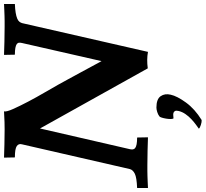

<svg xmlns="http://www.w3.org/2000/svg" viewBox="-84 -699 1023 955"><g transform="rotate(-90 427.5 -221.5)"><path d="M326 60Q335 53 348 49Q361 45 370 45Q412 45 426.5 66Q441 87 434 116Q427 148 395 192Q363 236 308 270Q299 271 283.5 266Q268 261 265 256Q272 251 285 241.5Q298 232 312 219Q326 206 337.5 189.5Q349 173 353 155Q356 143 352.5 137Q349 131 342.5 129.5Q336 128 328.5 129Q321 130 316 130Q313 126 313 115.5Q313 105 315 93Q317 81 320 71.5Q323 62 326 60ZM121 -713Q151 -712 187 -711Q223 -710 261 -710Q272 -710 297 -710.5Q322 -711 351 -713Q348 -701 363 -667.5Q378 -634 399.5 -593Q421 -552 445 -511Q469 -470 484 -443Q493 -427 509 -397.5Q525 -368 542.5 -336Q560 -304 576 -274Q592 -244 601 -228L691 -623Q693 -631 692.5 -638Q692 -645 686 -649.5Q680 -654 667 -656.5Q654 -659 633 -659L632 -713Q662 -712 698 -711Q734 -710 772 -710Q788 -710 800.5 -710Q813 -710 825.5 -710.5Q838 -711 852 -711.5Q866 -712 885 -713V-659Q859 -658 841.5 -655Q824 -652 813 -647.5Q802 -643 797 -636.5Q792 -630 790 -623L647 3Q609 -4 565 2L266 -534L163 -87Q161 -79 162 -72Q163 -65 169 -60.5Q175 -56 187.5 -53.5Q200 -51 221 -51L222 3Q192 2 156.5 1Q121 0 83 0Q67 0 54.5 0Q42 0 29.5 0.5Q17 1 3 1.5Q-11 2 -30 3V-51Q22 -53 41 -62.5Q60 -72 64 -87L187 -623Q192 -640 178.5 -649.5Q165 -659 122 -659Z"/></g></svg>

Font: Lusitana
Style: Bold Italic
Weight: 700
Designer: Ana Paula Megda
Foundry: Ana Paula Megda
Version: Version 1.000; ttfautohint (v1.1) -l 8 -r 50 -G 200 -x 14 -D